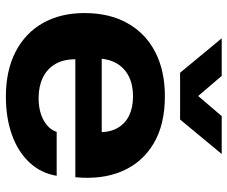

<svg xmlns="http://www.w3.org/2000/svg" viewBox="-82 -702 792 669"><g transform="rotate(90 314.5 -367.0)"><path d="M316 9Q225 9 159.5 -25Q94 -59 59.5 -120.5Q25 -182 25 -265Q25 -352 60.5 -415Q96 -478 161 -511.5Q226 -545 315 -545Q414 -545 480 -505.5Q546 -466 576 -396Q606 -326 597 -233H186Q186 -191 203 -162.5Q220 -134 250.5 -119.5Q281 -105 321 -105Q367 -105 398.5 -122.5Q430 -140 439 -168H592Q583 -113 545.5 -73Q508 -33 449 -12Q390 9 316 9ZM183 -313 174 -325H451L440 -313Q441 -353 425.5 -380Q410 -407 382 -420.5Q354 -434 315 -434Q275 -434 246 -419.5Q217 -405 201 -378Q185 -351 183 -313ZM233 -598 113 -743H244L314 -661L384 -743H516L396 -598Z"/></g></svg>

Font: Mona Sans SemiExpanded
Style: Bold
Weight: 700
Width: 6
Designer: Deni Anggara
Foundry: GitHub
Version: Version 2.000